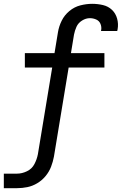

<svg xmlns="http://www.w3.org/2000/svg" viewBox="-30 -779 637 1004"><path d="M-10 205H59Q86 205 113 199.5Q140 194 165 179Q190 164 208.5 141.5Q227 119 237 93Q247 67 252 40L329 -426H516V-501H341L357 -598Q361 -619 370 -639Q379 -659 399 -671.5Q419 -684 440 -684Q457 -684 473 -677Q489 -670 495.5 -654Q502 -638 499 -621L498 -617H583Q584 -621 585 -626Q590 -654 582.5 -681.5Q575 -709 555.5 -727.5Q536 -746 508.5 -752.5Q481 -759 452 -759Q422 -759 390.5 -751Q359 -743 333 -721.5Q307 -700 292.5 -670.5Q278 -641 273 -610L255 -501H100V-426H243L168 28Q163 54 150 79Q137 104 111 116.5Q85 129 59 129H-10Z"/></svg>

Font: Iosevka Sparkle
Style: Italic
Weight: 400
Italic angle: -9°
Designer: Belleve Invis
Foundry: Belleve Invis
Version: Version 4.5.0; ttfautohint (v1.8.3)